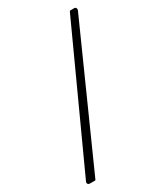

<svg xmlns="http://www.w3.org/2000/svg" viewBox="-186 -813 758 888"><g transform="rotate(-30 193.0 -369.5)"><path d="M344.2 -738.8H363.8Q371.1 -738.8 374 -733.9Q377 -729 375 -722.2L53.2 -2.9Q52.2 0 48.8 0H22Q15.1 0 11.7 -4.9Q8.3 -9.8 11.2 -17.1L339.8 -735.8Q342.3 -738.8 344.2 -738.8Z"/></g></svg>

Font: BrevierViennese-Regular
Style: Regular
Weight: 400
Designer: Johannes Lang & Ellmer Stefan
Foundry: Johannes Lang & Ellmer Stefan
Version: Version 1.001;PS 001.001;hotconv 1.0.70;makeotf.lib2.5.58329